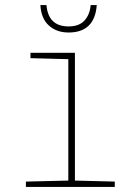

<svg xmlns="http://www.w3.org/2000/svg" viewBox="-20 -736 540 756"><path d="M361 -716H337Q334 -679 313 -655.5Q292 -632 250 -632Q170 -632 163 -716H139Q142 -663 172.5 -635.5Q203 -608 250 -608Q353 -608 361 -716ZM432 0V-21L275 -25V-528H100V-507L249 -503V-25L82 -21V0Z"/></svg>

Font: Noto Sans Mono UI Condensed Thin
Style: Regular
Weight: 250
Width: 3
Designer: Monotype Design team
Foundry: Monotype Imaging Inc.
Version: 1.000